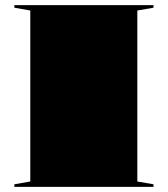

<svg xmlns="http://www.w3.org/2000/svg" viewBox="-20 -728 654 748"><path d="M578 -708V-698L515 -687V-21L578 -10V0H36V-10L98 -21V-687L36 -698V-708Z"/></svg>

Font: Kalnia Expanded SemiBold
Style: Regular
Weight: 600
Width: 7
Designer: Frida Medrano
Foundry: Frida Medrano
Version: Version 1.105